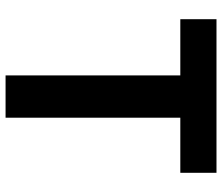

<svg xmlns="http://www.w3.org/2000/svg" viewBox="-74 -706 798 690"><g transform="rotate(90 325.0 -361.0)"><path d="M601 -610H403V18H251V-610H49V-740H601Z"/></g></svg>

Font: SUITE Heavy
Style: Regular
Weight: 900
Designer: Sun
Foundry: Sun
Version: Version 2.040